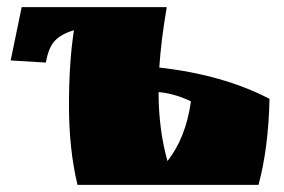

<svg xmlns="http://www.w3.org/2000/svg" viewBox="-20 -520 798 540"><path d="M198 0Q174 -100 174 -223Q174 -346 188 -435Q151 -424 133.5 -404.5Q116 -385 109 -344L10 -350L41 -500H449Q433 -407 428 -330Q607 -310 738 -242Q735 -103 707 0ZM426 -261Q426 -156 451 -67Q503 -133 517 -235Q471 -257 426 -261Z"/></svg>

Font: Ruslan Display
Style: Regular
Weight: 400
Designer: Denis Masharov, Vladimir Rabdu
Foundry: Denis Masharov, Vladimir Rabdu
Version: Version 1.000; ttfautohint (v1.4.1)